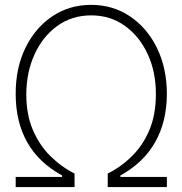

<svg xmlns="http://www.w3.org/2000/svg" viewBox="-20 -757 738 777"><path d="M43.5 0V-41H231.4V-46.9Q136.7 -98.6 90.1 -181.4Q43.5 -264.2 43.5 -376Q43 -481 82.5 -562.5Q122.1 -644 191.2 -690.7Q260.3 -737.3 349.1 -737.3Q437 -737.3 506.3 -690.7Q575.7 -644 615.5 -562.3Q655.3 -480.5 655.3 -376Q654.8 -264.6 607.9 -181.6Q561 -98.6 467.3 -46.9V-41H655.3V0H416V-54.7Q470.7 -82 514.9 -126Q559.1 -169.9 585 -231.9Q610.8 -293.9 610.8 -375.5Q611.3 -464.8 578.1 -537.1Q544.9 -609.4 485.8 -652.1Q426.8 -694.8 349.1 -694.8Q271 -694.8 211.9 -652.1Q152.8 -609.4 119.9 -537.1Q86.9 -464.8 86.4 -375.5Q86.4 -294.4 112.5 -232.4Q138.7 -170.4 183.1 -126.2Q227.5 -82 281.7 -54.7V0Z"/></svg>

Font: Inter Display Extra Light
Style: Regular
Weight: 200
Designer: Rasmus Andersson
Foundry: rsms
Version: Version 4.000;git-4fc901f